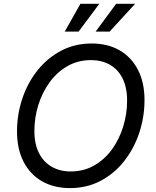

<svg xmlns="http://www.w3.org/2000/svg" viewBox="-20 -962 805 992"><path d="M341.3 9.8Q258.8 9.8 197.3 -25.4Q135.7 -60.5 101.8 -126.2Q67.9 -191.9 67.9 -283.2Q67.9 -369.6 94.7 -450.9Q121.6 -532.2 172.4 -596.7Q223.1 -661.1 294.4 -699.2Q365.7 -737.3 454.1 -737.3Q536.6 -737.3 597.7 -702.1Q658.7 -667 692.6 -601.6Q726.6 -536.1 726.6 -444.8Q726.6 -357.9 699.7 -276.6Q672.9 -195.3 622.3 -130.6Q571.8 -65.9 500.7 -28.1Q429.7 9.8 341.3 9.8ZM344.7 -76.2Q413.1 -76.2 467.3 -107.4Q521.5 -138.7 559.3 -191.4Q597.2 -244.1 616.9 -309.3Q636.7 -374.5 636.7 -442.4Q636.7 -510.7 613 -557.4Q589.4 -604 547.4 -627.7Q505.4 -651.4 450.7 -651.4Q382.3 -651.4 328.1 -620.1Q273.9 -588.9 235.8 -536.1Q197.8 -483.4 177.7 -418.5Q157.7 -353.5 157.7 -285.6Q157.7 -217.3 181.6 -170.7Q205.6 -124 247.8 -100.1Q290 -76.2 344.7 -76.2ZM386.2 -798.8H314.5L395.5 -942.4H493.2ZM546.4 -798.8H474.1L580.1 -942.4H678.2Z"/></svg>

Font: Inter
Style: Italic
Weight: 400
Italic angle: -9.3988°
Designer: Rasmus Andersson
Foundry: rsms
Version: Version 4.001;git-66647c0bb